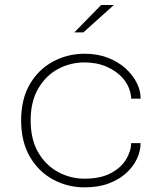

<svg xmlns="http://www.w3.org/2000/svg" viewBox="-20 -758 662 786"><path d="M326 9Q257 9 197.5 -23Q138 -55 102.2 -116.5Q66.5 -178 66.5 -265Q66.5 -352.5 102.2 -413.5Q138 -474.5 197.5 -506.2Q257 -538 326 -538Q380 -538 422.5 -521.2Q465 -504.5 494.5 -477.5Q524 -450.5 539.8 -418.8Q555.5 -387 555.5 -357.5Q555.5 -357 555.5 -356Q555.5 -355 555.5 -354H517Q517 -356.5 516.8 -359.8Q516.5 -363 516 -366Q510.5 -405 484.5 -435.8Q458.5 -466.5 417.5 -484.5Q376.5 -502.5 326 -502.5Q268.5 -502.5 218.2 -475.8Q168 -449 136.8 -396Q105.5 -343 105.5 -265Q105.5 -187 136.5 -134Q167.5 -81 218 -53.8Q268.5 -26.5 326 -26.5Q390.5 -26.5 432.5 -48.5Q474.5 -70.5 495.2 -104Q516 -137.5 517 -172H555.5Q555.5 -140.5 541 -108.8Q526.5 -77 497.5 -50.2Q468.5 -23.5 425.8 -7.2Q383 9 326 9ZM284.5 -625.5 394 -737.5H446L321.5 -625.5Z"/></svg>

Font: Epilogue ExtraLight
Style: Regular
Weight: 250
Designer: Tyler Finck
Foundry: Etcetera Type Co
Version: Version 2.112